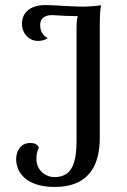

<svg xmlns="http://www.w3.org/2000/svg" viewBox="-20 -727 504 760"><path d="M196 13C340 13 375 -83 375 -182V-632C375 -666 377 -688 380 -706C357 -703 328 -700 293 -701C243 -702 190 -707 160 -707C99 -707 67 -676 67 -634C67 -590 99 -565 129 -565C144 -565 158 -568 169 -576C152 -585 139 -601 139 -628C139 -661 167 -668 189 -667C221 -665 258 -663 288 -663C283 -649 283 -630 283 -609V-174C283 -89 269 -26 196 -26C161 -26 124 -52 124 -99C124 -115 127 -129 134 -144C127 -156 117 -161 100 -161C61 -161 44 -129 44 -97C44 -41 88 13 196 13Z"/></svg>

Font: Arima Koshi Medium
Style: Regular
Weight: 500
Designer: Joana Correia and Natanael Gama
Foundry: NDISCOVER
Version: Version 1.019;PS 001.019;hotconv 1.0.88;makeotf.lib2.5.64775